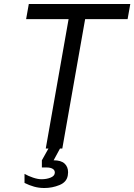

<svg xmlns="http://www.w3.org/2000/svg" viewBox="-20 -745 674 963"><path d="M324 -649H111L124.5 -725H633.5L620 -649H407L292.5 0H281L249 59Q286.5 59 304 75.5Q321.5 92 321.5 119Q321.5 127 320 135Q314.5 168.5 278.2 183.2Q242 198 202.5 198Q175 198 151 191.2Q127 184.5 103 172.5V127Q122 138 146 146Q170 154 188 154Q213 154 232.8 146.2Q252.5 138.5 254.5 124.5L255 120.5Q255 108 243.8 101.5Q232.5 95 214 95H190V59L223 0H209.5Z"/></svg>

Font: JuliaMono
Style: Italic
Weight: 400
Italic angle: -9°
Monospace: yes
Designer: cormullion
Foundry: corm
Version: Version 0.057; ttfautohint (v1.8.4)